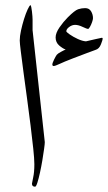

<svg xmlns="http://www.w3.org/2000/svg" viewBox="-20 -720 418 745"><path d="M153.8 -168.5Q153.8 -161.6 151.1 -142.1Q148.4 -122.6 144.3 -97.7Q140.1 -72.8 135 -49.6Q129.9 -26.4 125 -11Q120.1 4.4 116.2 4.4Q104 4.4 104 -7.3Q104 -10.3 108.6 -30.8Q113.3 -51.3 113.3 -83Q113.3 -103 109.1 -142.8Q105 -182.6 98.6 -233.4Q92.3 -284.2 85 -337.6Q77.6 -391.1 71.3 -438.7Q64.9 -486.3 60.8 -519.8Q56.6 -553.2 56.6 -563Q56.6 -579.1 61.5 -601.6Q66.4 -624 73.2 -646Q80.1 -668 87.2 -683.3Q94.2 -698.7 98.6 -700.2Q101.6 -695.8 104 -675.3Q106.4 -654.8 106.4 -643.6V-603ZM378.4 -569.3Q378.4 -565.4 371.6 -547.9Q364.7 -530.3 350.6 -526.4Q342.3 -523.9 316.7 -513.9Q291 -503.9 262.2 -493.2Q228 -480 210.9 -471.9Q193.8 -463.9 188.5 -463.9Q183.1 -463.9 183.1 -469.7Q183.1 -475.1 189.9 -489Q196.8 -502.9 200.2 -507.3Q204.1 -512.2 216.8 -519Q229.5 -525.9 234.9 -527.8Q224.1 -531.2 210 -543.2Q195.8 -555.2 195.8 -574.7Q195.8 -591.8 210.9 -613.8Q226.1 -635.7 242.7 -652.3Q270 -679.7 283.2 -684.1Q296.4 -688.5 310.5 -688.5Q326.2 -688.5 333.5 -676Q340.8 -663.6 340.8 -649.4Q340.8 -644.5 337.4 -634.5Q334 -624.5 329.3 -616.2Q324.7 -607.9 321.8 -607.9Q316.9 -607.9 300.5 -615.7Q284.2 -623.5 271.5 -623.5Q259.3 -623.5 248.3 -615.2Q237.3 -606.9 237.3 -598.6Q237.3 -595.7 250.5 -586.4Q263.7 -577.1 281.7 -568.8Q299.8 -560.5 313.5 -559.6Q330.6 -564 350.3 -568.1Q370.1 -572.3 374 -573.2Q378.4 -574.2 378.4 -569.3Z"/></svg>

Font: Rohingya Solluk
Style: Regular
Weight: 400
Designer: SIL International
Foundry: SIL International
Version: Version 1.001